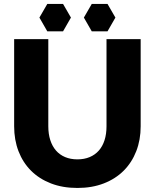

<svg xmlns="http://www.w3.org/2000/svg" viewBox="-20 -922 766 950"><path d="M363 -133.5Q397 -133.5 423.8 -144.8Q450.5 -156 469 -177Q487.5 -198 497.2 -228.2Q507 -258.5 507 -297V-728.5H676V-297Q676 -230 654.2 -174Q632.5 -118 592 -77.5Q551.5 -37 493.5 -14.5Q435.5 8 363 8Q290 8 232 -14.5Q174 -37 133.5 -77.5Q93 -118 71.5 -174Q50 -230 50 -297V-728.5H219V-297.5Q219 -259 228.8 -228.8Q238.5 -198.5 257 -177.2Q275.5 -156 302.2 -144.8Q329 -133.5 363 -133.5ZM331 -835 292 -902.5H214L175 -835L214 -767H292ZM551 -835 512 -902.5H434L395 -835L434 -767H512Z"/></svg>

Font: LatoHex
Style: Regular
Weight: 900
Designer: Lukasz Dziedzic
Foundry: tyPoland Lukasz Dziedzic
Version: Version 1.104; Western+Polish opensource